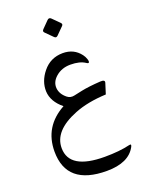

<svg xmlns="http://www.w3.org/2000/svg" viewBox="-189 -838 963 1247"><g transform="rotate(-20 292.0 -214.0)"><path d="M205.1 -175.8Q134.8 -233.4 131.8 -304.2Q129.4 -374 179.2 -435.5Q231.9 -501 317.4 -501.5Q394.5 -501.5 438.5 -442.9Q449.7 -428.2 455.6 -410.6Q460 -397.9 459 -391.1Q457 -377.4 440.9 -388.7Q403.3 -414.1 338.9 -414.1Q277.8 -414.1 236.3 -377.4Q198.7 -344.2 202.1 -300.8Q206.1 -258.8 245.6 -227.5Q267.1 -210.4 295.4 -216.8Q349.6 -228.5 352.1 -229Q401.4 -239.3 482.9 -244.6Q519 -247.1 512.2 -225.6L489.3 -153.3Q361.8 -147.5 271 -111.3Q99.6 -43.5 100.6 77.6Q102.1 225.1 345.2 225.1Q447.8 225.1 520 207.5Q538.6 203.1 527.8 223.6Q478.5 315.9 327.1 315.9Q49.3 315.9 49.3 81.1Q49.8 -90.8 205.1 -175.8ZM326.7 -736.8 373.8 -689.8Q384.8 -678.7 374.3 -668.2L325 -618.9Q312.9 -607.2 301.2 -618.9L252.5 -667.6Q240.9 -678.7 254.2 -691.4L299.6 -737.4Q312.9 -750.7 326.7 -736.8Z"/></g></svg>

Font: Gandom FD
Style: FD
Weight: 400
Foundry: DejaVu fonts team - Redesigned by Saber Rastikerdar - Based on Samim Font
Version: Version 0.6